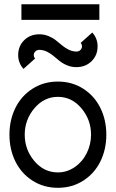

<svg xmlns="http://www.w3.org/2000/svg" viewBox="-20 -872 544 902"><path d="M80.6 -778.8V-852.1H446.8V-778.8ZM164.6 -710.9Q187.5 -710.9 207.8 -702.6Q228 -694.3 242.9 -682.4Q257.8 -670.4 272.2 -658.4Q286.6 -646.5 303.7 -638.2Q320.8 -629.9 339.4 -629.9Q350.6 -629.9 357.9 -637.2Q365.2 -644.5 365.2 -654.3Q365.2 -663.6 358.9 -670.4L413.6 -719.2Q438.5 -691.4 438.5 -654.3Q438.5 -612.3 410.2 -584.5Q381.8 -556.6 338.9 -556.6Q315.9 -556.6 295.7 -564.9Q275.4 -573.2 260.5 -585.2Q245.6 -597.2 231.4 -609.1Q217.3 -621.1 200.2 -629.4Q183.1 -637.7 164.6 -637.7Q153.3 -637.7 146 -630.4Q138.7 -623 138.7 -613.3Q138.7 -604 145 -597.2L90.3 -548.3Q65.4 -576.2 65.4 -613.3Q65.4 -655.3 93.5 -683.1Q121.6 -710.9 164.6 -710.9ZM52.2 -113.8Q24.4 -170.4 24.4 -239.3Q24.4 -308.1 52.2 -364.7Q80.1 -421.4 132.6 -455.1Q185.1 -488.8 252 -488.8Q318.8 -488.8 371.3 -455.1Q423.8 -421.4 451.7 -364.7Q479.5 -308.1 479.5 -239.3Q479.5 -170.4 451.7 -113.8Q423.8 -57.1 371.3 -23.4Q318.8 10.3 252 10.3Q185.1 10.3 132.6 -23.4Q80.1 -57.1 52.2 -113.8ZM407.7 -239.3Q407.7 -309.6 362.5 -363.3Q317.4 -417 252 -417Q187 -417 141.6 -363.3Q96.2 -309.6 96.2 -239.3Q96.2 -168.9 141.4 -115.5Q186.5 -62 252 -62Q294.9 -62 331.3 -87.2Q367.7 -112.3 387.7 -153.1Q407.7 -193.8 407.7 -239.3Z"/></svg>

Font: Eligible
Style: Regular
Weight: 500
Version: Version 1.1